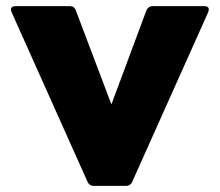

<svg xmlns="http://www.w3.org/2000/svg" viewBox="-20 -567 720 629"><path d="M267 29 18 -527Q16 -533 16 -536Q16 -547 32 -547H208Q223 -547 228 -534L345 -225L460 -534Q467 -547 480 -547H648Q664 -547 664 -536Q664 -533 662 -527L413 29Q407 42 393 42H287Q273 42 267 29Z"/></svg>

Font: LINE Seed JP_TTF ExtraBold
Style: Regular
Weight: 800
Designer: LY Corporation & Fontrix & Fontworks
Version: Version 1.015